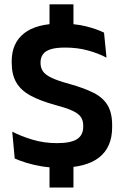

<svg xmlns="http://www.w3.org/2000/svg" viewBox="-20 -761 573 886"><path d="M319 -583.5H208.5V-741H319ZM319 104.5H208.5V-66H319ZM255 13Q210.5 13 171.8 6.5Q133 0 101.8 -9.8Q70.5 -19.5 48 -29.5L36.5 -153.5Q75.5 -133 129 -116.8Q182.5 -100.5 243 -100.5Q307 -100.5 335.5 -119Q364 -137.5 364 -176V-181.5Q364 -206.5 351.8 -222.8Q339.5 -239 311 -251.5Q282.5 -264 233.5 -277Q164.5 -296 120.2 -320.2Q76 -344.5 55 -380.8Q34 -417 34 -472V-478Q34 -562 90.8 -607Q147.5 -652 258.5 -652Q327.5 -652 377 -639.5Q426.5 -627 460 -610.5L471.5 -495Q434 -515 385.8 -528.2Q337.5 -541.5 280.5 -541.5Q238 -541.5 213.2 -533.5Q188.5 -525.5 177.8 -510Q167 -494.5 167 -472.5V-471Q167 -448.5 178.2 -432Q189.5 -415.5 218.5 -401.8Q247.5 -388 301 -373.5Q369 -354.5 412.2 -332.5Q455.5 -310.5 476.5 -275.5Q497.5 -240.5 497.5 -183V-174Q497.5 -81.5 437.2 -34.2Q377 13 255 13Z"/></svg>

Font: Anek Gujarati SemiBold
Style: Regular
Weight: 600
Designer: Mrunmayee Ghaisas (Gujarati), Yesha Goshar (Latin)
Foundry: Ek Type
Version: Version 1.003